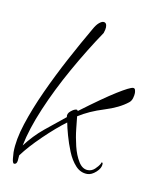

<svg xmlns="http://www.w3.org/2000/svg" viewBox="-52 -381 361 443"><g transform="rotate(10 128.0 -159.0)"><path d="M10 20Q6 20 5 8Q4 -4 4 -6Q4 -35 16.5 -73.5Q29 -112 48.5 -154.5Q68 -197 90.5 -239Q113 -281 134 -317Q140 -328 146 -333Q152 -338 156 -338Q164 -338 164 -327Q164 -322 161 -313Q130 -267 101 -215.5Q72 -164 51 -114.5Q30 -65 22 -25Q41 -50 64 -69Q87 -88 111 -107Q109 -115 117 -121.5Q125 -128 130 -128Q133 -128 133 -125Q185 -164 214 -182Q243 -200 250 -200Q254 -200 255 -196Q256 -192 256 -189Q256 -184 254 -177Q252 -170 247 -166Q227 -150 193 -139.5Q159 -129 134 -113Q135 -104 137 -84.5Q139 -65 144 -44.5Q149 -24 158 -9.5Q167 5 180 5Q189 5 196 -1.5Q203 -8 207 -15Q207 -18 209 -18Q211 -18 211 -15Q211 -5 200.5 4.5Q190 14 180 14Q164 14 152.5 1.5Q141 -11 133.5 -29.5Q126 -48 121 -66Q116 -84 114 -95Q91 -78 63 -51Q35 -24 18 -1Q18 3 17 11.5Q16 20 10 20Z"/></g></svg>

Font: Sassy Frass
Style: Regular
Weight: 400
Designer: Robert E. Leuschke
Foundry: Robert E. Leuschke
Version: Version 1.010; ttfautohint (v1.8.3)